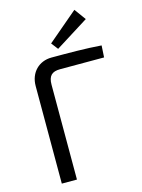

<svg xmlns="http://www.w3.org/2000/svg" viewBox="-134 -990 786 1066"><g transform="rotate(-15 259.0 -457.0)"><path d="M450 -848 402 -914 229 -767 259 -728ZM85 0H172V-545C172 -596 193 -616 240 -616H493L497 -684C407 -691 307 -691 211 -691C138 -691 85 -638 85 -561Z"/></g></svg>

Font: SnT
Style: Regular
Weight: 400
Designer: Natanael Gama
Version: Version 1.001;PS 001.001;hotconv 1.0.70;makeotf.lib2.5.58329